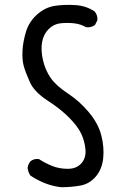

<svg xmlns="http://www.w3.org/2000/svg" viewBox="-20 -786 540 804"><path d="M236.3 -2Q201.2 -5.9 168.9 -18.6Q136.7 -31.2 107.4 -50.8Q97.7 -64.5 95.7 -83Q97.7 -98.6 107.4 -110.4Q121.1 -122.1 142.6 -120.1Q169.9 -102.5 199.2 -90.8Q228.5 -79.1 264.2 -79.1Q299.8 -79.1 320.3 -101.6Q340.8 -124 337.9 -159.2Q335 -194.3 320.3 -225.6Q305.7 -256.8 270 -293Q234.4 -329.1 178.7 -365.2Q123 -401.4 104.5 -443.4Q85.9 -485.4 79.1 -510.7Q72.3 -536.1 74.2 -573.7Q76.2 -611.3 88.9 -653.3Q101.6 -695.3 135.7 -725.6Q169.9 -755.9 210.9 -761.7Q252 -767.6 296.4 -764.6Q340.8 -761.7 376 -738.3Q389.6 -722.7 387.7 -701.2L377.9 -681.6Q362.3 -669.9 340.8 -671.9Q317.4 -685.5 289.6 -688.5Q261.7 -691.4 233.4 -688.5Q205.1 -685.5 183.6 -664.1Q162.1 -642.6 156.2 -609.4Q150.4 -576.2 159.7 -535.2Q168.9 -494.1 191.4 -460.9Q213.9 -427.7 263.7 -395Q313.5 -362.3 352.5 -315.4Q391.6 -268.6 404.3 -218.8Q417 -168.9 412.1 -123Q407.2 -77.1 380.9 -46.4Q354.5 -15.6 315.9 -8.8Q277.3 -2 236.3 -2Z"/></svg>

Font: JasonHandwriting4
Style: Regular
Weight: 400
Version: Version 1.01.21